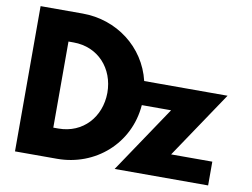

<svg xmlns="http://www.w3.org/2000/svg" viewBox="-85 -950 1412 1074"><g transform="rotate(10 620.5 -412.5)"><path d="M250 -168V-657H279C419 -657 514 -550 514 -412C513 -274 418 -168 279 -168ZM62 -825V0H301C516.9 0 698.3 -155.5 715.7 -378H882L628 0H1159V-135H925L1179 -513H705.4C661 -699.4 494.2 -825 301 -825Z"/></g></svg>

Font: Sztylet
Style: Bd
Weight: 700
Foundry: Cannot Into Space Fonts, PlusOne Fonts
Version: Version 0.12